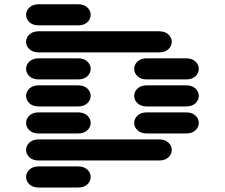

<svg xmlns="http://www.w3.org/2000/svg" viewBox="-20 -881 1040 888"><path d="M159.2 -13.7H340.8Q368.2 -13.7 383.8 -28.3Q399.4 -43 399.4 -62.5Q399.4 -82 383.8 -96.7Q368.2 -111.3 340.8 -111.3H159.2Q131.8 -111.3 116.2 -96.7Q100.6 -82 100.6 -62.5Q100.6 -43 116.2 -28.3Q131.8 -13.7 159.2 -13.7ZM159.2 -138.7H715.8Q743.2 -138.7 758.8 -153.3Q774.4 -168 774.4 -187.5Q774.4 -207 758.8 -221.7Q743.2 -236.3 715.8 -236.3H159.2Q131.8 -236.3 116.2 -221.7Q100.6 -207 100.6 -187.5Q100.6 -168 116.2 -153.3Q131.8 -138.7 159.2 -138.7ZM159.2 -263.7H340.8Q368.2 -263.7 383.8 -278.3Q399.4 -293 399.4 -312.5Q399.4 -332 383.8 -346.7Q368.2 -361.3 340.8 -361.3H159.2Q131.8 -361.3 116.2 -346.7Q100.6 -332 100.6 -312.5Q100.6 -293 116.2 -278.3Q131.8 -263.7 159.2 -263.7ZM659.2 -263.7H840.8Q868.2 -263.7 883.8 -278.3Q899.4 -293 899.4 -312.5Q899.4 -332 883.8 -346.7Q868.2 -361.3 840.8 -361.3H659.2Q631.8 -361.3 616.2 -346.7Q600.6 -332 600.6 -312.5Q600.6 -293 616.2 -278.3Q631.8 -263.7 659.2 -263.7ZM159.2 -388.7H340.8Q368.2 -388.7 383.8 -403.3Q399.4 -418 399.4 -437.5Q399.4 -457 383.8 -471.7Q368.2 -486.3 340.8 -486.3H159.2Q131.8 -486.3 116.2 -471.7Q100.6 -457 100.6 -437.5Q100.6 -418 116.2 -403.3Q131.8 -388.7 159.2 -388.7ZM659.2 -388.7H840.8Q868.2 -388.7 883.8 -403.3Q899.4 -418 899.4 -437.5Q899.4 -457 883.8 -471.7Q868.2 -486.3 840.8 -486.3H659.2Q631.8 -486.3 616.2 -471.7Q600.6 -457 600.6 -437.5Q600.6 -418 616.2 -403.3Q631.8 -388.7 659.2 -388.7ZM159.2 -513.7H340.8Q368.2 -513.7 383.8 -528.3Q399.4 -543 399.4 -562.5Q399.4 -582 383.8 -596.7Q368.2 -611.3 340.8 -611.3H159.2Q131.8 -611.3 116.2 -596.7Q100.6 -582 100.6 -562.5Q100.6 -543 116.2 -528.3Q131.8 -513.7 159.2 -513.7ZM659.2 -513.7H840.8Q868.2 -513.7 883.8 -528.3Q899.4 -543 899.4 -562.5Q899.4 -582 883.8 -596.7Q868.2 -611.3 840.8 -611.3H659.2Q631.8 -611.3 616.2 -596.7Q600.6 -582 600.6 -562.5Q600.6 -543 616.2 -528.3Q631.8 -513.7 659.2 -513.7ZM159.2 -638.7H715.8Q743.2 -638.7 758.8 -653.3Q774.4 -668 774.4 -687.5Q774.4 -707 758.8 -721.7Q743.2 -736.3 715.8 -736.3H159.2Q131.8 -736.3 116.2 -721.7Q100.6 -707 100.6 -687.5Q100.6 -668 116.2 -653.3Q131.8 -638.7 159.2 -638.7ZM159.2 -763.7H340.8Q368.2 -763.7 383.8 -778.3Q399.4 -793 399.4 -812.5Q399.4 -832 383.8 -846.7Q368.2 -861.3 340.8 -861.3H159.2Q131.8 -861.3 116.2 -846.7Q100.6 -832 100.6 -812.5Q100.6 -793 116.2 -778.3Q131.8 -763.7 159.2 -763.7Z"/></svg>

Font: Sixtyfour
Style: Regular
Weight: 400
Designer: Jens Kutilek
Foundry: Jens Kutilek
Version: Version 2.001